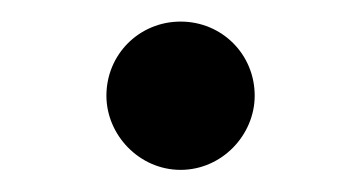

<svg xmlns="http://www.w3.org/2000/svg" viewBox="-20 -139 333 177"><path d="M146.5 -119.1C108.4 -119.1 78.1 -88.9 78.1 -50.8C78.1 -14.6 108.4 17.6 146.5 17.6C184.6 17.6 214.8 -14.6 214.8 -50.8C214.8 -88.9 184.6 -119.1 146.5 -119.1Z"/></svg>

Font: Sen-gleads
Style: Italic
Weight: 400
Designer: Kosal Sen, Philatype
Foundry: Philatype
Version: Version 1.004; ttfautohint (v1.8.3)